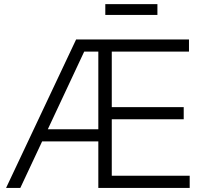

<svg xmlns="http://www.w3.org/2000/svg" viewBox="-20 -921 985 941"><path d="M9.8 0 353 -727.5H906.2V-668H527.8V-396H880.4V-336.4H527.8V-59.6H909.7V0H461.9V-228H186.5L79.6 0ZM214.4 -287.6H461.9V-668H392.6ZM751.5 -900.9V-847.7H496.1V-900.9Z"/></svg>

Font: Inter Display Light
Style: Regular
Weight: 300
Designer: Rasmus Andersson
Foundry: rsms
Version: Version 4.000;git-a52131595